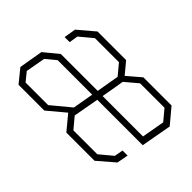

<svg xmlns="http://www.w3.org/2000/svg" viewBox="-77 -760 1022 1022"><g transform="rotate(45 433.5 -249.0)"><path d="M453 -240 427 -96 478 -35H658L730 -95L739 -144H777L765 -80L672 0H460L392 -82L294 0H100L40 -74L63 -209L143 -275H421L443 -403L393 -463H212L140 -403L132 -353H94L105 -420L197 -498H412L466 -433L542 -498H754L826 -412L795 -240ZM481 -403 475 -365 459 -274H763L786 -403L736 -463H552ZM394 -123 413 -231 415 -240H155L99 -194L79 -83L118 -35H288Z"/></g></svg>

Font: Chakra Petch ExtraLight
Style: Italic
Weight: 275
Italic angle: -10°
Designer: Katatrad Aksorn Co.,Ltd.
Foundry: Cadson Demak Co.,Ltd.
Version: Version 1.000; ttfautohint (v1.6)